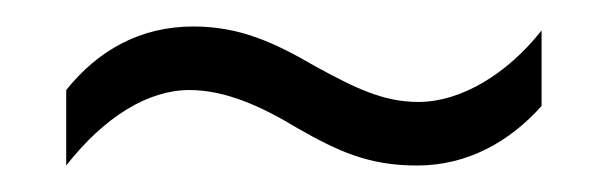

<svg xmlns="http://www.w3.org/2000/svg" viewBox="-20 -426 458 145"><path d="M205 -329C235 -312 258 -301 295 -301C333 -301 365 -319 389 -346V-403C363 -370 328 -349 296 -349C270 -349 249 -359 218 -376C187 -394 161 -406 126 -406C86 -406 54 -388 30 -358V-301C59 -338 92 -358 123 -358C150 -358 177 -346 205 -329Z"/></svg>

Font: Noto Sans Bengali ExtraCondensed Light
Style: Regular
Weight: 300
Width: 2
Designer: Joana Ranito - Universal Thirst; Jelle Bosma - Monotype Design Team
Foundry: Universal Thirst ehf.
Version: Version 3.000